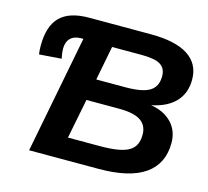

<svg xmlns="http://www.w3.org/2000/svg" viewBox="-100 -804 996 920"><g transform="rotate(15 398.0 -344.0)"><path d="M232 -583H222Q187 -583 168.5 -564.5Q150 -546 150 -512Q150 -494 156 -464L46 -456Q43 -475 43 -499Q43 -596 89 -642Q135 -688 232 -688H538Q661 -688 723.5 -647.5Q786 -607 786 -529Q786 -462 746 -419Q706 -376 628 -360Q694 -349 731.5 -309.5Q769 -270 769 -210Q769 -107 693 -53.5Q617 0 463 0H119ZM283 -107H443Q494 -107 529 -113Q564 -119 585 -131.5Q606 -144 615.5 -164Q625 -184 625 -213Q625 -258 591.5 -281Q558 -304 483 -304H322ZM342 -411H486Q571 -411 607 -433.5Q643 -456 643 -507Q643 -546 615.5 -563.5Q588 -581 522 -581H375Z"/></g></svg>

Font: Libra Sans Modern
Style: Bold Italic
Weight: 700
Italic angle: -12°
Foundry: Stefan Peev, Context Ltd
Version: Version 1.000